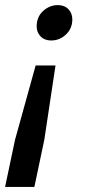

<svg xmlns="http://www.w3.org/2000/svg" viewBox="-33 -549 340 754"><path d="M111 -445Q111 -483 136.5 -506Q162 -529 194 -529Q220 -529 235.5 -513Q251 -497 251 -473Q251 -437 226 -413.5Q201 -390 168 -390Q142 -390 126.5 -406Q111 -422 111 -445ZM-13 185 26 0 107 -292H185L141 0L102 185Z"/></svg>

Font: Radio Canada Condensed Medium
Style: Italic
Weight: 500
Width: 3
Italic angle: -12°
Designer: Charles Daoud, Etienne Aubert Bonn, Alexandre Saumier Demers, Jacques Le Bailly
Foundry: Radio-Canada
Version: Version 2.104; ttfautohint (v1.8.4.7-5d5b);gftools[0.9.28.de